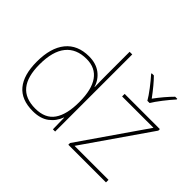

<svg xmlns="http://www.w3.org/2000/svg" viewBox="-149 -1045 1338 1338"><g transform="rotate(45 519.5 -376.5)"><path d="M59 -254Q59 -391 119 -464.5Q179 -538 291 -538Q360 -538 405.5 -504Q451 -470 468 -414H470Q468 -459 468 -543V-760H494V0H472L470 -113H468Q448 -58 402.5 -24Q357 10 283 10Q170 10 114.5 -57Q59 -124 59 -254ZM468 -263V-266Q468 -387 423.5 -450Q379 -513 291 -513Q191 -513 138.5 -448Q86 -383 86 -254Q86 -134 134.5 -74.5Q183 -15 283 -15Q380 -15 424 -78.5Q468 -142 468 -263ZM624 0V-17L960 -503H651V-528H998V-513L660 -25H995V0ZM935 -757Q905 -724 870.5 -679.5Q836 -635 819 -606H797Q780 -636 746 -680.5Q712 -725 683 -757V-763H704Q749 -718 808 -638Q861 -710 914 -763H935Z"/></g></svg>

Font: Noto Sans UI Thin
Style: Regular
Weight: 250
Designer: Monotype Design Team
Foundry: Monotype Imaging Inc.
Version: Version 1.001